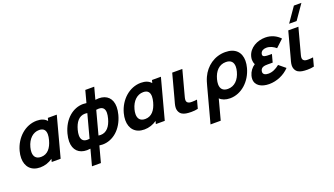

<svg xmlns="http://www.w3.org/2000/svg" viewBox="-83 -1497 4218 2424"><g transform="rotate(-20 2026.0 -285.0)"><path d="M517.3 -540 507.2 -502C478.3 -536 432.9 -555 372.4 -555C217.4 -555 84.2 -435 40 -270C31.2 -237.2 26.9 -206 26.9 -177.1C26.9 -63.2 93.6 15 215.6 15C276.6 15 335 -5 383.1 -39L372.7 0H492.7L637.3 -540ZM270.1 -106C201.8 -106 174.2 -146.7 174.2 -204C174.2 -224 177.6 -246 183.7 -269C211.3 -372 277.9 -434 359.9 -434C420.8 -434 446.5 -400.1 446.5 -344.9C446.5 -323 442.5 -297.8 435 -270C408.7 -172 357.1 -106 270.1 -106Z M831.7 225H951.7L1009.6 9C1024.5 11.5 1039.3 12.7 1054.1 12.7C1189.8 12.7 1318 -89.6 1366.4 -270C1376.5 -307.7 1381.3 -342 1381.3 -372.7C1381.3 -488.7 1312.9 -552.7 1205.6 -552.7C1190.8 -552.7 1175.3 -551.5 1159.1 -549L1202.3 -710H1082.3L1039.1 -549C1024.3 -551.5 1009.4 -552.7 994.7 -552.7C859 -552.7 730.7 -450.4 682.4 -270C672.3 -232.3 667.5 -198 667.5 -167.3C667.5 -51.3 735.9 12.7 843.2 12.7C857.9 12.7 873.4 11.5 889.6 9ZM922 -112C911.4 -110.3 901.6 -109.5 892.7 -109.5C833.9 -109.5 809.5 -144.2 809.5 -198.1C809.5 -219.4 813.3 -243.7 820.4 -270C845.1 -362.3 892.1 -429.8 975.9 -429.8C985.6 -429.8 995.8 -428.9 1006.4 -427ZM1042 -112 1126.4 -427C1138.5 -428.9 1149.4 -429.9 1159.4 -429.9C1217.3 -429.9 1240.4 -398.1 1240.4 -346.8C1240.4 -324.6 1236 -298.6 1228.4 -270C1202.9 -174.8 1152.3 -109.4 1070.9 -109.4C1061.7 -109.4 1052.1 -110.3 1042 -112Z M1916.3 -540 1906.2 -502C1877.3 -536 1831.9 -555 1771.4 -555C1616.4 -555 1483.2 -435 1439 -270C1430.2 -237.2 1425.9 -206 1425.9 -177.1C1425.9 -63.2 1492.6 15 1614.6 15C1675.6 15 1734 -5 1782.1 -39L1771.7 0H1891.7L2036.3 -540ZM1669.1 -106C1600.8 -106 1573.2 -146.7 1573.2 -204C1573.2 -224 1576.6 -246 1582.7 -269C1610.3 -372 1676.9 -434 1758.9 -434C1819.8 -434 1845.5 -400.1 1845.5 -344.9C1845.5 -323 1841.5 -297.8 1834 -270C1807.7 -172 1756.1 -106 1669.1 -106Z M2176.3 4C2193.8 7.2 2219.3 9.2 2246.2 9.2C2277.6 9.2 2311 6.5 2335.4 0L2365.7 -113C2343.6 -110.1 2319.8 -108.2 2298.6 -108.2C2290.8 -108.2 2283.4 -108.5 2276.6 -109C2256.1 -111 2235.3 -119 2227.9 -140C2226.2 -144.8 2225.5 -150.2 2225.5 -156.3C2225.5 -176.4 2233.8 -203.1 2242.9 -237L2324.1 -540H2188.1L2104.7 -229C2090.7 -176.7 2077.5 -138.8 2077.5 -104.3C2077.5 -90.5 2079.6 -77.3 2084.5 -64C2102.7 -16 2140.2 -3 2176.3 4Z M2419 240H2556L2629.4 -34C2657.4 -4 2706.3 15 2766.3 15C2919.3 15 3051 -107 3095.2 -272C3104 -304.9 3108.4 -336.1 3108.4 -364.8C3108.4 -478.6 3039.7 -555 2904 -555C2759 -555 2639.7 -468 2581.4 -340C2564.5 -303 2554.6 -266 2544.9 -230ZM2780.7 -106C2714.1 -106 2681.8 -142.1 2681.8 -203.5C2681.8 -223.2 2685.1 -245.5 2691.6 -270C2717.9 -368 2776.6 -434 2868.6 -434C2936.2 -434 2968.6 -397.7 2968.6 -336.4C2968.6 -317 2965.4 -295.1 2958.9 -271C2932.7 -173 2870.7 -106 2780.7 -106Z M3476.8 -174C3428.3 -135 3379.2 -112 3327.2 -112C3281.2 -112 3256 -130.1 3256 -159.6C3256 -164.7 3256.8 -170.2 3258.3 -176C3270.3 -220.8 3312.5 -225.3 3357.5 -225.3C3368.8 -225.3 3380.2 -225 3391.4 -225H3423.4L3451.8 -331H3419.8C3370.1 -331 3329.7 -333.4 3329.7 -365.4C3329.7 -369.4 3330.4 -374 3331.7 -379C3341.6 -416 3377.1 -429 3413.1 -429C3461.1 -429 3505.7 -405 3538.2 -377L3638.1 -470C3590.8 -521 3522.9 -555 3440.9 -555C3336.9 -555 3224.4 -501 3195.2 -392C3191.1 -376.9 3189 -362.1 3189 -347.5C3189 -326 3193.7 -304.9 3204.3 -284C3161.7 -256 3129.4 -213.5 3115.6 -162C3111.3 -146 3109.3 -131.1 3109.3 -117.2C3109.3 -30.3 3188.7 15 3292.1 15C3393.1 15 3495.9 -29 3564.5 -102Z M3887 -615 4022.2 -810H3921.2L3786 -615ZM3735.6 4C3753.2 7.2 3778.7 9.2 3805.5 9.2C3837 9.2 3870.3 6.5 3894.7 0L3925 -113C3903 -110.1 3879.1 -108.2 3857.9 -108.2C3850.1 -108.2 3842.7 -108.5 3835.9 -109C3815.5 -111 3794.6 -119 3787.2 -140C3785.5 -144.8 3784.8 -150.2 3784.8 -156.3C3784.8 -176.4 3793.1 -203.1 3802.2 -237L3883.4 -540H3747.4L3664.1 -229C3650.1 -176.7 3636.8 -138.8 3636.8 -104.3C3636.8 -90.5 3638.9 -77.3 3643.9 -64C3662 -16 3699.5 -3 3735.6 4Z"/></g></svg>

Font: Manrope
Style: ExtraBoldItalic
Weight: 800
Italic angle: -15°
Designer: Mikhail Sharanda
Foundry: Mikhail Sharanda
Version: Version 4.502;hotconv 1.0.109;makeotfexe 2.5.65596